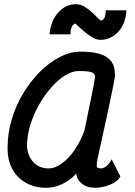

<svg xmlns="http://www.w3.org/2000/svg" viewBox="-20 -877 640 911"><path d="M510 -121 551 -40Q538 -15 502 -0.5Q466 14 431 14Q392 14 368 -6Q344 -26 342 -54Q341 -51 340 -52Q339 -52 339 -52Q338 -51 339 -50Q309 -19 272.5 -2.5Q236 14 200 14Q144 14 102 -10Q60 -34 37.5 -77Q15 -120 16 -177Q16 -244 35.5 -310Q55 -376 90 -434Q125 -492 169.5 -536.5Q214 -581 264 -606.5Q314 -632 363 -632Q446 -632 485.5 -606.5Q525 -581 525 -527Q526 -522 525 -512.5Q524 -503 519.5 -480.5Q515 -458 506 -414.5Q497 -371 481.5 -299.5Q466 -228 442 -120Q438 -97 439 -87.5Q440 -78 459 -78Q472 -78 486 -90Q500 -102 510 -121ZM210 -78Q242 -78 275 -102.5Q308 -127 336 -168.5Q364 -210 381 -259Q401 -358 415.5 -427.5Q430 -497 431 -513Q430 -529 413.5 -534.5Q397 -540 353 -540Q323 -540 289.5 -519.5Q256 -499 224 -463Q192 -427 166 -381.5Q140 -336 124.5 -286Q109 -236 108 -187Q110 -138 138 -108Q166 -78 210 -78ZM456 -688Q439 -688 419 -699.5Q399 -711 380.5 -726.5Q362 -742 350.5 -753.5Q339 -765 338 -765Q328 -765 320.5 -749Q313 -733 315 -714H215Q221 -779 256.5 -818Q292 -857 341 -857Q361 -857 380.5 -845.5Q400 -834 416.5 -818.5Q433 -803 444.5 -791.5Q456 -780 459 -780Q470 -780 476.5 -795Q483 -810 481 -828H580Q576 -764 541 -726Q506 -688 456 -688Z"/></svg>

Font: Victor Mono Thin
Style: Bold Italic
Weight: 700
Italic angle: -12°
Monospace: yes
Version: Version 1.561;gftools[0.9.30]